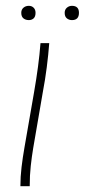

<svg xmlns="http://www.w3.org/2000/svg" viewBox="-20 -639 291 659"><path d="M50 0Q50 -32 54 -65.5Q58 -99 64 -133L97 -323Q105 -369 110.5 -410.5Q116 -452 119 -491H149Q146 -451 140.5 -408Q135 -365 127 -323L94 -131Q89 -101 85.5 -69Q82 -37 82 0ZM227 -570Q217 -570 209.5 -576Q202 -582 202 -595Q202 -606 209.5 -612.5Q217 -619 227 -619Q251 -619 251 -595Q251 -570 227 -570ZM79 -570Q68 -570 60.5 -576Q53 -582 53 -595Q53 -606 60.5 -612.5Q68 -619 79 -619Q89 -619 95.5 -612.5Q102 -606 102 -595Q102 -582 95.5 -576Q89 -570 79 -570Z"/></svg>

Font: Livvic Thin
Style: Italic
Weight: 250
Italic angle: -10°
Designer: Jacques Le Bailly, Baron von Fonthausen
Version: Version 1.001; ttfautohint (v1.8.2)